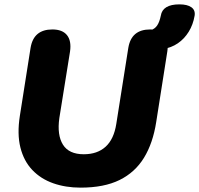

<svg xmlns="http://www.w3.org/2000/svg" viewBox="-20 -849 913 880"><path d="M349 11Q281 11 224 -9Q167 -29 128 -70Q89 -111 73.5 -173Q58 -235 71 -318L120 -629Q127 -672 152 -693Q177 -714 220 -714Q266 -714 287 -688Q308 -662 301 -613L252 -308Q241 -230 268.5 -186Q296 -142 364 -142Q426 -142 464 -176.5Q502 -211 513 -281L568 -629Q575 -672 600 -693Q625 -714 668 -714Q713 -714 733.5 -688Q754 -662 747 -614L696 -290Q681 -193 640 -126Q599 -59 528 -24Q457 11 349 11ZM726 -624 625 -690 627 -705Q654 -705 672 -711Q690 -717 700.5 -732.5Q711 -748 717 -777Q721 -803 742.5 -816Q764 -829 802 -829Q839 -829 857.5 -815.5Q876 -802 872 -777Q865 -736 845 -703.5Q825 -671 795 -650.5Q765 -630 726 -624Z"/></svg>

Font: Nunito ExtraLight Black
Style: Italic
Weight: 900
Italic angle: -9°
Version: Version 3.602